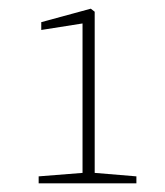

<svg xmlns="http://www.w3.org/2000/svg" viewBox="-20 -852 379 442"><path d="M69 -430V-446L170 -454V-798L75 -783V-801L189 -832L198 -825V-454L294 -446V-430Z"/></svg>

Font: Source Serif 4 ExtraLight
Style: Regular
Weight: 200
Designer: Frank Grießhammer
Foundry: Adobe
Version: Version 4.005;hotconv 1.1.0;makeotfexe 2.6.0